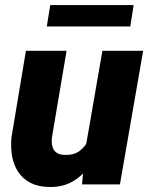

<svg xmlns="http://www.w3.org/2000/svg" viewBox="-20 -729 587 759"><path d="M316.9 -136.7 384.8 -528.3H545.9L454.1 0H304.2ZM347.2 -236.3 388.7 -237.3Q383.8 -192.4 369.1 -147.9Q354.5 -103.5 328.6 -67.4Q302.7 -31.2 264.4 -10Q226.1 11.2 173.8 10.3Q130.4 9.3 100.3 -6.3Q70.3 -22 52.2 -49.1Q34.2 -76.2 27.8 -111.3Q21.5 -146.5 25.4 -186.5L82.5 -528.3H243.2L185.1 -184.6Q183.6 -170.4 185.3 -158.2Q187 -146 192.6 -137Q198.2 -127.9 208.5 -122.6Q218.8 -117.2 234.9 -116.7Q271.5 -115.2 294.4 -132.1Q317.4 -148.9 329.8 -176.8Q342.3 -204.6 347.2 -236.3ZM508.3 -709 495.1 -624.5H165L178.7 -709Z"/></svg>

Font: Roboto Black
Style: Italic
Weight: 900
Italic angle: -12°
Designer: Christian Robertson
Foundry: Google
Version: Version 3.0; 2020